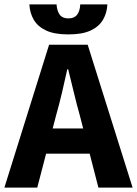

<svg xmlns="http://www.w3.org/2000/svg" viewBox="-26 -856 625 876"><path d="M-6 0 198 -652H374L579 0H423L338 -330Q324 -379 311 -434Q298 -489 285 -540H281Q270 -489 257 -434Q244 -379 230 -330L144 0ZM128 -155V-270H442V-155ZM286 -699Q222 -699 184 -717Q146 -735 128 -766Q110 -797 108 -836H232Q234 -806 246.5 -789Q259 -772 286 -772Q313 -772 326 -789Q339 -806 340 -836H464Q462 -797 444 -766Q426 -735 388 -717Q350 -699 286 -699Z"/></svg>

Font: Source Sans 3
Style: Bold
Weight: 700
Designer: Paul D. Hunt
Foundry: Adobe
Version: Version 3.052;hotconv 1.1.0;makeotfexe 2.6.0